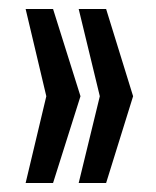

<svg xmlns="http://www.w3.org/2000/svg" viewBox="-20 -530 346 427"><path d="M37 -123 83 -316 37 -510H98L159 -316L98 -123ZM155 -123 202 -316 155 -510H216L276 -316L216 -123Z"/></svg>

Font: Saira UltraCondensed SemiBold
Style: Regular
Weight: 600
Width: 1
Designer: Hector Gatti with collaboration of the Omnibus-Type team
Foundry: Omnibus-Type
Version: Version 1.101